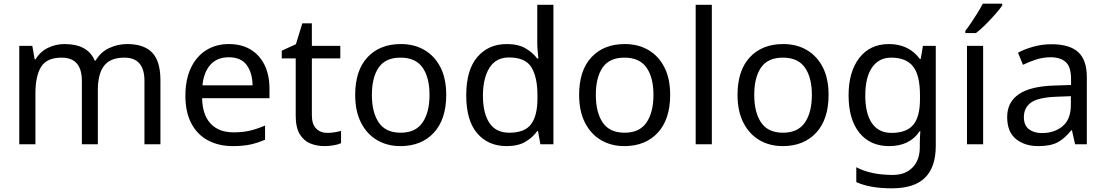

<svg xmlns="http://www.w3.org/2000/svg" viewBox="-20 -786 6022 1046"><path d="M673 -546Q764 -546 809 -499.5Q854 -453 854 -349V0H767V-345Q767 -472 658 -472Q580 -472 546.5 -427Q513 -382 513 -296V0H426V-345Q426 -472 316 -472Q235 -472 204 -422Q173 -372 173 -278V0H85V-536H156L169 -463H174Q199 -505 241.5 -525.5Q284 -546 332 -546Q458 -546 496 -456H501Q528 -502 574.5 -524Q621 -546 673 -546Z M1227 -546Q1296 -546 1345.5 -516Q1395 -486 1421.5 -431.5Q1448 -377 1448 -304V-251H1081Q1083 -160 1127.5 -112.5Q1172 -65 1252 -65Q1303 -65 1342.5 -74.5Q1382 -84 1424 -102V-25Q1383 -7 1343 1.5Q1303 10 1248 10Q1172 10 1113.5 -21Q1055 -52 1022.5 -113.5Q990 -175 990 -264Q990 -352 1019.5 -415Q1049 -478 1102.5 -512Q1156 -546 1227 -546ZM1226 -474Q1163 -474 1126.5 -433.5Q1090 -393 1083 -321H1356Q1355 -389 1324 -431.5Q1293 -474 1226 -474Z M1763 -62Q1783 -62 1804 -65.5Q1825 -69 1838 -73V-6Q1824 1 1798 5.5Q1772 10 1748 10Q1706 10 1670.5 -4.5Q1635 -19 1613 -55Q1591 -91 1591 -156V-468H1515V-510L1592 -545L1627 -659H1679V-536H1834V-468H1679V-158Q1679 -109 1702.5 -85.5Q1726 -62 1763 -62Z M2411 -269Q2411 -136 2343.5 -63Q2276 10 2161 10Q2090 10 2034.5 -22.5Q1979 -55 1947 -117.5Q1915 -180 1915 -269Q1915 -402 1982 -474Q2049 -546 2164 -546Q2237 -546 2292.5 -513.5Q2348 -481 2379.5 -419.5Q2411 -358 2411 -269ZM2006 -269Q2006 -174 2043.5 -118.5Q2081 -63 2163 -63Q2244 -63 2282 -118.5Q2320 -174 2320 -269Q2320 -364 2282 -418Q2244 -472 2162 -472Q2080 -472 2043 -418Q2006 -364 2006 -269Z M2740 10Q2640 10 2580 -59.5Q2520 -129 2520 -267Q2520 -405 2580.5 -475.5Q2641 -546 2741 -546Q2803 -546 2842.5 -523Q2882 -500 2907 -467H2913Q2912 -480 2909.5 -505.5Q2907 -531 2907 -546V-760H2995V0H2924L2911 -72H2907Q2883 -38 2843 -14Q2803 10 2740 10ZM2754 -63Q2839 -63 2873.5 -109.5Q2908 -156 2908 -250V-266Q2908 -366 2875 -419.5Q2842 -473 2753 -473Q2682 -473 2646.5 -416.5Q2611 -360 2611 -265Q2611 -169 2646.5 -116Q2682 -63 2754 -63Z M3631 -269Q3631 -136 3563.5 -63Q3496 10 3381 10Q3310 10 3254.5 -22.5Q3199 -55 3167 -117.5Q3135 -180 3135 -269Q3135 -402 3202 -474Q3269 -546 3384 -546Q3457 -546 3512.5 -513.5Q3568 -481 3599.5 -419.5Q3631 -358 3631 -269ZM3226 -269Q3226 -174 3263.5 -118.5Q3301 -63 3383 -63Q3464 -63 3502 -118.5Q3540 -174 3540 -269Q3540 -364 3502 -418Q3464 -472 3382 -472Q3300 -472 3263 -418Q3226 -364 3226 -269Z M3858 0H3770V-760H3858Z M4494 -269Q4494 -136 4426.5 -63Q4359 10 4244 10Q4173 10 4117.5 -22.5Q4062 -55 4030 -117.5Q3998 -180 3998 -269Q3998 -402 4065 -474Q4132 -546 4247 -546Q4320 -546 4375.5 -513.5Q4431 -481 4462.5 -419.5Q4494 -358 4494 -269ZM4089 -269Q4089 -174 4126.5 -118.5Q4164 -63 4246 -63Q4327 -63 4365 -118.5Q4403 -174 4403 -269Q4403 -364 4365 -418Q4327 -472 4245 -472Q4163 -472 4126 -418Q4089 -364 4089 -269Z M4823 -546Q4876 -546 4918.5 -526Q4961 -506 4991 -465H4996L5008 -536H5078V9Q5078 124 5019.5 182Q4961 240 4838 240Q4720 240 4645 206V125Q4724 167 4843 167Q4912 167 4951.5 126.5Q4991 86 4991 16V-5Q4991 -17 4992 -39.5Q4993 -62 4994 -71H4990Q4936 10 4824 10Q4720 10 4661.5 -63Q4603 -136 4603 -267Q4603 -395 4661.5 -470.5Q4720 -546 4823 -546ZM4835 -472Q4768 -472 4731 -418.5Q4694 -365 4694 -266Q4694 -167 4730.5 -114.5Q4767 -62 4837 -62Q4918 -62 4955 -105.5Q4992 -149 4992 -246V-267Q4992 -377 4954 -424.5Q4916 -472 4835 -472Z M5336 0H5248V-536H5336ZM5440 -756Q5428 -738 5403 -709.5Q5378 -681 5349.5 -652.5Q5321 -624 5297 -606H5239V-618Q5254 -637 5271.5 -663Q5289 -689 5306 -716.5Q5323 -744 5334 -766H5440Z M5709 -545Q5807 -545 5854 -502Q5901 -459 5901 -365V0H5837L5820 -76H5816Q5781 -32 5742.5 -11Q5704 10 5636 10Q5563 10 5515 -28.5Q5467 -67 5467 -149Q5467 -229 5530 -272.5Q5593 -316 5724 -320L5815 -323V-355Q5815 -422 5786 -448Q5757 -474 5704 -474Q5662 -474 5624 -461.5Q5586 -449 5553 -433L5526 -499Q5561 -518 5609 -531.5Q5657 -545 5709 -545ZM5735 -259Q5635 -255 5596.5 -227Q5558 -199 5558 -148Q5558 -103 5585.5 -82Q5613 -61 5656 -61Q5724 -61 5769 -98.5Q5814 -136 5814 -214V-262Z"/></svg>

Font: Noto Sans Old North Arabian
Style: Regular
Weight: 400
Designer: Monotype Design Team
Foundry: Monotype Imaging Inc.
Version: Version 2.001; ttfautohint (v1.8.4.7-5d5b)